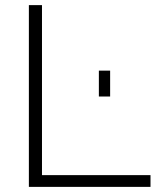

<svg xmlns="http://www.w3.org/2000/svg" viewBox="-20 -730 621 750"><path d="M92.8 0V-710H144V-45.9H567.9V0ZM366.2 -353V-454.1H410.2V-353Z"/></svg>

Font: Rawline Light
Style: Regular
Weight: 300
Designer: Matt McInerney, Pablo Impallari, Rodrigo Fuenzalida
Foundry: Matt McInerney, Pablo Impallari, Rodrigo Fuenzalida
Version: Version 4.020;PS 004.020;hotconv 1.0.88;makeotf.lib2.5.64775